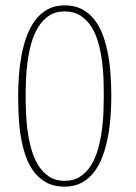

<svg xmlns="http://www.w3.org/2000/svg" viewBox="-20 -698 515 727"><path d="M401.4 -334.5Q401.4 -372.1 398.9 -411.9Q396.5 -451.7 389.6 -489.7Q382.8 -527.8 370.6 -562Q358.4 -596.2 338.9 -621.8Q319.3 -647.5 291.3 -662.6Q263.2 -677.7 224.6 -677.7Q187.5 -677.7 159.9 -662.4Q132.3 -647 112.8 -620.6Q93.3 -594.2 80.8 -559.8Q68.4 -525.4 61.3 -487.3Q54.2 -449.2 51.5 -409.7Q48.8 -370.1 48.8 -334.5Q48.8 -297.4 50.8 -257.3Q52.7 -217.3 59.1 -179.2Q65.4 -141.1 77.4 -106.9Q89.4 -72.8 108.9 -47.1Q128.4 -21.5 156.7 -6.3Q185.1 8.8 224.6 8.8Q262.2 8.8 290 -6.6Q317.9 -22 337.4 -48.1Q356.9 -74.2 369.4 -108.6Q381.8 -143.1 388.9 -181.2Q396 -219.2 398.7 -258.8Q401.4 -298.3 401.4 -334.5ZM373 -334.5Q373 -308.1 371.8 -274.2Q370.6 -240.2 365.7 -204.3Q360.8 -168.5 351.3 -134.3Q341.8 -100.1 325.2 -73Q308.6 -45.9 283.9 -29.5Q259.3 -13.2 224.6 -13.2Q189.9 -13.2 165.3 -29.8Q140.6 -46.4 124.3 -73.2Q107.9 -100.1 98.4 -134.5Q88.9 -168.9 84.2 -204.6Q79.6 -240.2 78.4 -274.4Q77.1 -308.6 77.1 -334.5Q77.1 -360.4 78.4 -394Q79.6 -427.7 84.2 -463.4Q88.9 -499 98.4 -533.4Q107.9 -567.9 124.3 -594.7Q140.6 -621.6 165.3 -638.2Q189.9 -654.8 224.6 -654.8Q260.3 -654.8 285.2 -638.4Q310.1 -622.1 326.7 -595.5Q343.3 -568.8 352.5 -534.7Q361.8 -500.5 366.5 -464.8Q371.1 -429.2 372.1 -395Q373 -360.8 373 -334.5Z"/></svg>

Font: SaysetthaMai Thin
Style: Regular
Weight: 100
Designer: John M. Durdin
Foundry: Lao Script for Windows
Version: Version 1.101